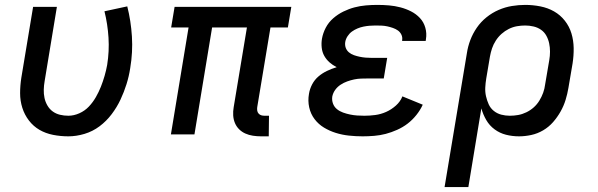

<svg xmlns="http://www.w3.org/2000/svg" viewBox="-20 -548 2440 783"><path d="M259 8Q227 8 196.5 2Q166 -4 141 -18.5Q116 -33 98 -56.5Q80 -80 71 -108.5Q62 -137 62 -168Q62 -199 67 -231L115 -520H212L162 -217Q159 -200 158.5 -182.5Q158 -165 161.5 -148.5Q165 -132 173.5 -117.5Q182 -103 195 -93.5Q208 -84 224.5 -80Q241 -76 259 -76Q281 -76 303.5 -86Q326 -96 342.5 -113.5Q359 -131 371 -152Q383 -173 391.5 -194.5Q400 -216 406.5 -238.5Q413 -261 417 -283Q426 -339 422.5 -394.5Q419 -450 406 -502L499 -522Q514 -463 518 -399Q522 -335 511 -270Q506 -237 496 -205Q486 -173 471.5 -142Q457 -111 435.5 -82.5Q414 -54 386 -33Q358 -12 324.5 -2Q291 8 259 8Z M1076 8H1045Q1028 8 1011.5 5.5Q995 3 980.5 -3.5Q966 -10 955 -21Q944 -32 938 -46.5Q932 -61 931 -77.5Q930 -94 933 -111L987 -436H845L773 0H677L749 -436H678L692 -520H1168L1154 -436H1083L1029 -111Q1028 -104 1029 -97Q1030 -90 1034.5 -85Q1039 -80 1045 -78Q1051 -76 1059 -76H1077Z M1459 8Q1431 8 1403 5Q1375 2 1349.5 -6Q1324 -14 1301.5 -27.5Q1279 -41 1263 -62Q1247 -83 1241 -110Q1235 -137 1240 -165Q1243 -185 1253 -204Q1263 -223 1279 -236.5Q1295 -250 1314 -259Q1333 -268 1353 -274Q1337 -282 1324 -293.5Q1311 -305 1302.5 -320Q1294 -335 1292 -353.5Q1290 -372 1293 -390Q1297 -413 1308.5 -435Q1320 -457 1339 -473.5Q1358 -490 1380.5 -501Q1403 -512 1426 -518Q1449 -524 1472.5 -526Q1496 -528 1519 -528Q1543 -528 1566.5 -526Q1590 -524 1613 -518Q1636 -512 1656.5 -501.5Q1677 -491 1692.5 -474.5Q1708 -458 1714.5 -435Q1721 -412 1717 -388L1716 -381H1620V-384Q1622 -396 1617 -406.5Q1612 -417 1603 -423.5Q1594 -430 1582.5 -434Q1571 -438 1559.5 -440.5Q1548 -443 1536 -443.5Q1524 -444 1511 -444Q1499 -444 1487 -443Q1475 -442 1462.5 -439.5Q1450 -437 1438 -432Q1426 -427 1415.5 -419.5Q1405 -412 1397.5 -400.5Q1390 -389 1388 -377Q1386 -364 1390 -353Q1394 -342 1403 -334.5Q1412 -327 1423.5 -323Q1435 -319 1447 -316.5Q1459 -314 1471 -313Q1483 -312 1495 -312H1559L1545 -228H1481Q1467 -228 1452.5 -227.5Q1438 -227 1424 -224Q1410 -221 1396 -216Q1382 -211 1369 -202.5Q1356 -194 1347 -181.5Q1338 -169 1335 -154Q1333 -139 1338 -125.5Q1343 -112 1354 -103Q1365 -94 1379 -89Q1393 -84 1407.5 -81Q1422 -78 1436.5 -77Q1451 -76 1466 -76Q1488 -76 1510.5 -79Q1533 -82 1554.5 -91.5Q1576 -101 1594.5 -117.5Q1613 -134 1621 -155L1704 -121Q1694 -99 1678 -79Q1662 -59 1642.5 -44Q1623 -29 1599.5 -18.5Q1576 -8 1553 -2Q1530 4 1506 6Q1482 8 1459 8Z M1890 215H1793L1884 -331Q1888 -358 1898 -384.5Q1908 -411 1924.5 -435Q1941 -459 1964 -477.5Q1987 -496 2013.5 -507.5Q2040 -519 2067.5 -523.5Q2095 -528 2122 -528Q2153 -528 2183.5 -522Q2214 -516 2239.5 -501.5Q2265 -487 2283.5 -463.5Q2302 -440 2310.5 -411.5Q2319 -383 2319.5 -352Q2320 -321 2315 -289L2298 -189Q2294 -165 2286.5 -140.5Q2279 -116 2266 -93Q2253 -70 2235.5 -50Q2218 -30 2195 -16.5Q2172 -3 2146.5 2.5Q2121 8 2097 8Q2069 8 2043.5 1.5Q2018 -5 1997 -20.5Q1976 -36 1963 -58.5Q1950 -81 1943 -106ZM2059 -76Q2076 -76 2093 -79Q2110 -82 2126.5 -90Q2143 -98 2156.5 -110Q2170 -122 2179.5 -137.5Q2189 -153 2195 -169.5Q2201 -186 2203 -203L2220 -303Q2223 -320 2223 -337.5Q2223 -355 2219.5 -371.5Q2216 -388 2208 -402.5Q2200 -417 2186.5 -426.5Q2173 -436 2156 -440Q2139 -444 2122 -444Q2105 -444 2088 -441Q2071 -438 2055 -430Q2039 -422 2025.5 -410Q2012 -398 2002 -382.5Q1992 -367 1986.5 -350.5Q1981 -334 1978 -317L1963 -228Q1960 -210 1959 -191.5Q1958 -173 1962 -155.5Q1966 -138 1973 -122.5Q1980 -107 1993.5 -96Q2007 -85 2024 -80.5Q2041 -76 2059 -76Z"/></svg>

Font: Iosevka Aile Medium
Style: Italic
Weight: 500
Italic angle: -9°
Designer: Belleve Invis
Foundry: Belleve Invis
Version: Version 31.1.0; ttfautohint (v1.8.4)